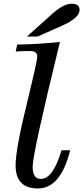

<svg xmlns="http://www.w3.org/2000/svg" viewBox="-20 -1013 453 1045"><path d="M186.5 12.7Q64.9 12.7 64.9 -113.3Q64.9 -197.8 124 -440.4Q183.1 -683.1 183.1 -704.6Q183.1 -735.4 143.1 -735.4Q102.5 -735.4 65.4 -732.4L73.7 -770.5Q187.5 -772 306.2 -784.7Q157.7 -177.7 157.7 -105.5Q157.7 -39.1 202.6 -39.1Q268.6 -39.1 314.9 -195.3H361.8Q310.5 12.7 186.5 12.7ZM184.1 -814H126.5L264.2 -937.5Q325.7 -992.7 370.1 -992.7Q413.1 -992.7 413.1 -959.5Q413.1 -915 317.4 -873Z"/></svg>

Font: Munson
Style: Italic
Weight: 400
Italic angle: -12°
Designer: Paul James MIller
Foundry: High-Logic / Made with FontCreator
Version: Version 2.10;May 5, 2019;FontCreator 11.5.0.2430 64-bit